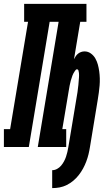

<svg xmlns="http://www.w3.org/2000/svg" viewBox="-56 -755 576 986"><path d="M212 211V119Q225 119 237 112.5Q249 106 257.5 96Q266 86 272.5 74Q279 62 283 50Q287 38 290 25.5Q293 13 295 0Q306 -64 316.5 -128.5Q327 -193 338 -258Q339 -264 340 -270Q341 -276 342 -282Q343 -288 343.5 -294.5Q344 -301 345 -307Q346 -313 346.5 -319Q347 -325 347.5 -331.5Q348 -338 348.5 -344Q349 -350 349.5 -356Q350 -362 350 -368Q350 -374 349.5 -380Q349 -386 347 -392.5Q345 -399 339 -399Q336 -399 333.5 -396.5Q331 -394 329 -391Q321 -380 316 -367Q311 -354 307.5 -341Q304 -328 301.5 -315Q299 -302 297 -289L264 -92H284V0H138L245 -643H199L92 0H-36V-92H-4L88 -643H68V-735H388V-643H356L324 -451Q328 -459 333 -466.5Q338 -474 345 -479.5Q352 -485 360.5 -488Q369 -491 378 -491Q396 -491 410.5 -480.5Q425 -470 433.5 -455Q442 -440 446.5 -423.5Q451 -407 453.5 -389Q456 -371 456.5 -352.5Q457 -334 455.5 -316Q454 -298 451.5 -279.5Q449 -261 446 -243L406 0Q403 19 398.5 37.5Q394 56 387 74.5Q380 93 370.5 110.5Q361 128 348.5 144Q336 160 320.5 173Q305 186 287 195Q269 204 250 207.5Q231 211 212 211Z"/></svg>

Font: Iosevka Curly Slab HvObl
Style: Regular
Weight: 900
Italic angle: -9°
Monospace: yes
Designer: Belleve Invis
Foundry: Belleve Invis
Version: Version 11.1.0; ttfautohint (v1.8.3)